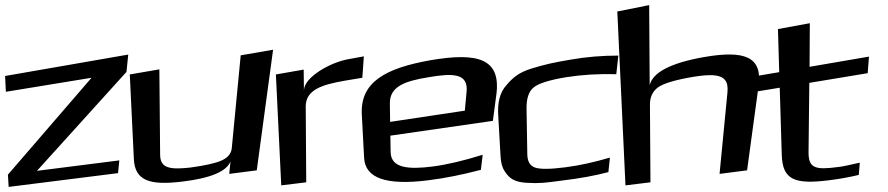

<svg xmlns="http://www.w3.org/2000/svg" viewBox="-110 -693 3482 753"><path d="M353 -14 358 -64 35 -23 386 -411 393 -479 -90 -395 -87 -333 249 -388 -79 -8 -76 40Z M606 19C716 6 779 -21 794 -60L789 -11L897 -25L961 -498L834 -476L799 -112C797 -91 784 -75 760 -64C736 -53 695 -44 637 -36C611 -33 589 -32 572 -33C533 -36 518 -52 518 -87L515 -421L399 -401L415 -69C419 16 478 35 606 19Z M1082 -338 1081 -420 972 -401 993 34 1091 22 1089 -275C1089 -341 1152 -361 1245 -377L1311 -388L1317 -472L1257 -461C1186 -449 1082 -390 1082 -338Z M1579 -457C1399 -425 1302 -370 1309 -243L1318 -74C1322 6 1405 35 1570 14C1635 6 1704 -8 1776 -27L1783 -86C1706 -62 1641 -47 1587 -40C1492 -28 1423 -33 1422 -97L1421 -161L1823 -219L1837 -325C1854 -464 1762 -488 1579 -457ZM1570 -390C1667 -407 1726 -405 1720 -335L1713 -259L1420 -215L1419 -287C1418 -354 1478 -375 1570 -390Z M2276 -18 2282 -75C2221 -57 2163 -44 2108 -37C2047 -29 2007 -29 1988 -36C1968 -43 1958 -61 1958 -90L1955 -270C1955 -308 1964 -335 1983 -350C2002 -366 2044 -379 2109 -390C2172 -400 2238 -404 2307 -402L2315 -475C2252 -475 2189 -470 2127 -459C2058 -447 2034 -442 1977 -425C1925 -409 1903 -390 1877 -360C1849 -330 1841 -288 1844 -240L1853 -82C1854 -57 1859 -37 1869 -22C1888 8 1908 21 1956 24C2007 27 2028 24 2095 15C2163 7 2223 -4 2276 -18Z M2650 -469C2520 -446 2450 -409 2438 -359L2436 -673L2311 -648L2343 34L2441 22L2439 -283C2439 -312 2449 -334 2470 -350C2492 -366 2539 -380 2611 -392C2642 -397 2667 -399 2686 -398C2732 -395 2747 -374 2743 -331L2712 -11L2820 -25L2865 -356C2881 -471 2810 -497 2650 -469Z M3061 -95 3064 -368 3293 -406 3298 -471 3065 -431 3066 -602 2941 -579 2946 -410 2810 -387 2814 -327 2948 -349 2956 -85C2959 12 3006 31 3141 14C3182 9 3221 2 3258 -7L3262 -55C3218 -45 3190 -39 3177 -38C3088 -26 3061 -33 3061 -95Z"/></svg>

Font: Gamestation Warped
Style: Regular
Weight: 400
Designer: Jonas Hecksher
Foundry: Jonas Hecksher, Playtypeª, e-types AS
Version: Version 1.003